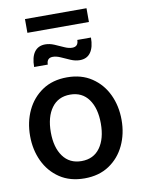

<svg xmlns="http://www.w3.org/2000/svg" viewBox="-92 -890 704 962"><g transform="rotate(-10 260.0 -409.0)"><path d="M260 10Q186 10 134 -24.8Q82 -59.5 54.5 -117.8Q27 -176 27 -246.5Q27 -317.5 54.5 -375.8Q82 -434 134 -469Q186 -504 260 -504Q333 -504 385.2 -469Q437.5 -434 465 -375.8Q492.5 -317.5 492.5 -246.5Q492.5 -176 465 -117.8Q437.5 -59.5 385.5 -24.8Q333.5 10 260 10ZM260 -78Q321 -78 354 -123.8Q387 -169.5 387 -247Q387 -324.5 354 -370.2Q321 -416 260 -416Q199 -416 165.8 -370.2Q132.5 -324.5 132.5 -246.5Q132.5 -169.5 165.8 -123.8Q199 -78 260 -78ZM339 -577.5Q316.5 -577.5 293 -587.5Q269.5 -597.5 247.8 -607.5Q226 -617.5 208 -617.5Q176.5 -617.5 176.5 -583.5H107Q107 -633.5 126 -659.5Q145 -685.5 181 -685.5Q203.5 -685.5 227 -675.5Q250.5 -665.5 272.2 -655.5Q294 -645.5 312 -645.5Q343.5 -645.5 343.5 -679.5H413Q413 -630.5 394.2 -604Q375.5 -577.5 339 -577.5ZM103.5 -758V-828H416.5V-758Z"/></g></svg>

Font: Cabin SemiCondensedMedium
Style: Regular
Weight: 500
Width: 4
Designer: Pablo Impallari
Foundry: Pablo Impallari. http://www.impallari.com Igino Marini. http://www.ikern.com
Version: Version 3.001